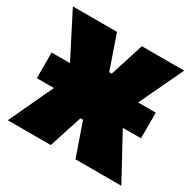

<svg xmlns="http://www.w3.org/2000/svg" viewBox="-156 -879 1055 1044"><g transform="rotate(30 372.0 -356.5)"><path d="M17 0Q41 -51 65.8 -104.2Q90.5 -157.5 117 -214.5L147 -277H39.5V-438H154.5L126 -494Q100 -545 72.8 -598Q45.5 -651 14 -713H291Q303 -678 314.8 -644.2Q326.5 -610.5 337 -580L364 -502H380L405 -580.5Q415 -611.5 425.5 -644.8Q436 -678 447 -713H713Q684 -652.5 657.5 -596.5Q631 -540.5 609 -494L582.5 -438H693.5V-277H579.5L610 -220.5Q641.5 -162.5 670.5 -109.5Q699.5 -56.5 730 0H442Q430.5 -33.5 420.5 -62.2Q410.5 -91 401 -118L370 -207H354L325 -117.5Q316 -90 306.8 -61.2Q297.5 -32.5 287 0Z"/></g></svg>

Font: Commissioner Black
Style: Regular
Weight: 900
Designer: Kostas Bartsokas
Foundry: Kostas Bartsokas
Version: Version 1.000; ttfautohint (v1.8.3)